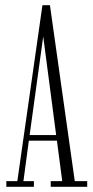

<svg xmlns="http://www.w3.org/2000/svg" viewBox="-20 -722 360 742"><path d="M4.5 0V-22H47L144 -702H173L269 -22H317V0H176V-22H220.5L200 -178.5H91.5L70.5 -22H111V0ZM94.5 -200H197L147 -581Z"/></svg>

Font: Imbue 50pt ExtraLight
Style: Regular
Weight: 200
Designer: Tyler Finck
Foundry: Etcetera Type Company
Version: Version 1.102; ttfautohint (v1.8.3)